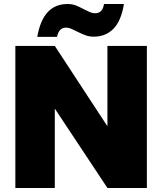

<svg xmlns="http://www.w3.org/2000/svg" viewBox="-20 -933 805 953"><path d="M56.2 0V-705.1H252L513.2 -306.2V-705.1H709V0H513.2L252 -394V0ZM165 -750Q192.9 -913.1 314.9 -913.1Q337.9 -913.1 356.4 -906Q375 -898.9 398.9 -885.7Q416 -877 428 -872.1Q439.9 -867.2 452.1 -867.2Q489.3 -867.2 496.1 -913.1H595.2Q581.1 -828.1 542.5 -789.6Q503.9 -751 445.3 -751Q423.3 -751 405.3 -757.6Q387.2 -764.2 361.3 -776.9Q344.2 -785.6 332.3 -790.8Q320.3 -795.9 308.1 -795.9Q272 -795.9 263.2 -750Z"/></svg>

Font: Poppins ExtraBold
Style: Regular
Weight: 800
Designer: Ninad Kale (Devanagari), Jonny Pinhorn (Latin)
Foundry: Indian Type Foundry
Version: 4.004